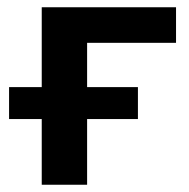

<svg xmlns="http://www.w3.org/2000/svg" viewBox="-20 -509 521 529"><path d="M95 0V-181H5V-269H95V-489H465V-391H220V-269H360V-181H220V0Z"/></svg>

Font: Nunito Sans 12pt ExtraLight
Style: Regular
Weight: 200
Designer: Vernon Adams
Foundry: Vernon Adams
Version: Version 3.101;gftools[0.9.27]